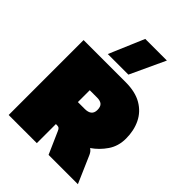

<svg xmlns="http://www.w3.org/2000/svg" viewBox="-255 -1040 1167 1167"><g transform="rotate(45 328.0 -457.0)"><path d="M199 -688 295 -914H481L376 -688ZM35 0V-644H397Q480 -644 534 -612.5Q588 -581 614.5 -526.5Q641 -472 641 -403Q641 -338 607.5 -289Q574 -240 527 -208Q538 -201 544 -192.5Q550 -184 554 -175L630 0H378L315 -143Q310 -155 304 -159.5Q298 -164 287 -164H277V0ZM277 -353H336Q395 -353 395 -403Q395 -431 381.5 -443Q368 -455 340 -455H277Z"/></g></svg>

Font: Boz Display
Style: Regular
Weight: 900
Version: Version 2.000; ttfautohint (v1.8.3)